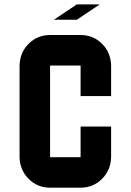

<svg xmlns="http://www.w3.org/2000/svg" viewBox="-20 -871 606 891"><path d="M495.6 -425.3H354V-566.9H212.4V-141.6H354V-283.7H495.6V-141.6Q494.1 -81.5 453.4 -40.8Q412.6 0 354 0H212.4Q153.8 0 113 -40.8Q72.3 -81.5 70.8 -141.6V-566.9Q72.3 -627.4 113 -668Q153.8 -708.5 212.4 -708.5H354Q412.6 -708.5 453.4 -668Q494.1 -627.4 495.6 -566.9ZM230 -779.3 336.4 -850.6H442.9L336.4 -779.3Z"/></svg>

Font: Blazma
Style: Regular
Weight: 400
Designer: GGBotNet
Version: 1.00